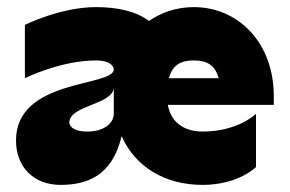

<svg xmlns="http://www.w3.org/2000/svg" viewBox="-20 -520 815 540"><path d="M300 -325C300 -275 25 -300 25 -125C25 -50 75 0 150 0C222 0 295 -23 322 -137C360 -52 442 0 550 0C650 0 700 -50 700 -50V-200C700 -200 650 -150 550 -150C506 -150 462 -169 452 -225H750V-250C750 -400 650 -500 525 -500C478 -500 435 -486 399 -461C365 -487 314 -500 250 -500C150 -500 50 -450 50 -450V-300C50 -300 150 -350 250 -350C300 -350 300 -325 300 -325ZM175 -175C175 -225 300 -225 300 -275V-200C300 -175 275 -150 225 -150C175 -150 175 -175 175 -175ZM455 -300C465 -337 488 -350 525 -350C562 -350 585 -337 595 -300Z"/></svg>

Font: LS-VG5000 Bold
Style: Regular
Weight: 400
Designer: Justin Bihan, 2021
Foundry: Justin Bihan, 2021
Version: Version 1.000;Glyphs 3.1.2 (3151)